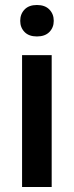

<svg xmlns="http://www.w3.org/2000/svg" viewBox="-20 -749 295 769"><path d="M187 0H68.4V-528.3H187ZM61 -665.5Q61 -692.9 78.4 -710.9Q95.7 -729 127.9 -729Q160.2 -729 177.7 -710.9Q195.3 -692.9 195.3 -665.5Q195.3 -638.7 177.7 -620.8Q160.2 -603 127.9 -603Q95.7 -603 78.4 -620.8Q61 -638.7 61 -665.5Z"/></svg>

Font: f629545970084
Style: Regular
Weight: 500
Designer: Google
Version: Version 2.137; 2017